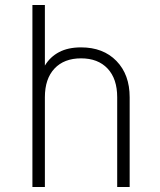

<svg xmlns="http://www.w3.org/2000/svg" viewBox="-20 -750 640 770"><path d="M110 0V-730H160V-487Q181 -522 217 -541Q253 -560 305 -560Q394 -560 447 -505.5Q500 -451 500 -360V0H450V-360Q450 -434 411.5 -475Q373 -516 305 -516Q237 -516 198.5 -475Q160 -434 160 -360V0Z"/></svg>

Font: Tiny Thin
Style: Regular
Weight: 100
Monospace: yes
Designer: Philipp Nurullin, Konstantin Bulenkov
Foundry: JetBrains
Version: Version 2.251; ttfautohint (v1.8.4.7-5d5b)